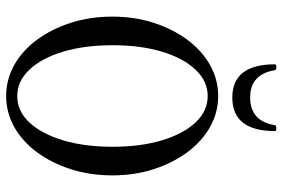

<svg xmlns="http://www.w3.org/2000/svg" viewBox="-167 -738 918 624"><g transform="rotate(90 292.0 -426.0)"><path d="M292 13Q238 13 191 -13.5Q144 -40 109 -87.5Q74 -135 54 -197.5Q34 -260 34 -332Q34 -404 54 -466Q74 -528 109 -575.5Q144 -623 191 -649.5Q238 -676 292 -676Q346 -676 393 -649.5Q440 -623 475 -575.5Q510 -528 530 -466Q550 -404 550 -332Q550 -260 530 -197.5Q510 -135 475 -87.5Q440 -40 393 -13.5Q346 13 292 13ZM292 -23Q341 -23 378 -62.5Q415 -102 436 -172Q457 -242 457 -333Q457 -424 436 -493.5Q415 -563 378 -602.5Q341 -642 292 -642Q244 -642 206.5 -602.5Q169 -563 148 -493.5Q127 -424 127 -333Q127 -242 148 -172Q169 -102 206.5 -62.5Q244 -23 292 -23ZM297 -722Q189 -722 189 -861Q189 -865 198 -865Q208 -865 208 -861Q221 -780 297 -780Q334 -780 357 -799.5Q380 -819 387 -861Q388 -864 391 -864.5Q394 -865 397 -865Q406 -865 406 -861Q406 -722 297 -722Z"/></g></svg>

Font: Junicode Two Beta Condensed
Style: Regular
Weight: 400
Width: 3
Designer: Peter S. Baker
Foundry: Briery Creek Software
Version: Version 1.053; ttfautohint (v1.8.4)